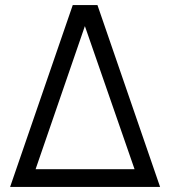

<svg xmlns="http://www.w3.org/2000/svg" viewBox="-20 -740 674 760"><path d="M75 0V-70.3H559.3V0ZM268 -720H365.7L613.7 0H537L316 -636.7L96.7 0H20Z"/></svg>

Font: Manrope
Style: Regular
Weight: 400
Designer: Mikhail Sharanda
Foundry: Mikhail Sharanda
Version: Version 4.503